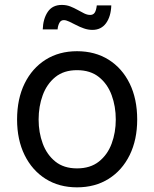

<svg xmlns="http://www.w3.org/2000/svg" viewBox="-20 -765 640 796"><path d="M299.3 11.7Q225.1 11.7 169.2 -23.4Q113.3 -58.6 82 -122.1Q50.8 -185.5 50.8 -269.5Q50.8 -355 82 -418.7Q113.3 -482.4 169.2 -517.6Q225.1 -552.7 299.3 -552.7Q374 -552.7 430.2 -517.6Q486.3 -482.4 517.6 -418.7Q548.8 -355 548.8 -269.5Q548.8 -185.5 517.6 -122.1Q486.3 -58.6 430.2 -23.4Q374 11.7 299.3 11.7ZM299.3 -66.9Q354.5 -66.9 390.1 -95.2Q425.8 -123.5 442.9 -169.7Q460 -215.8 460 -269.5Q460 -323.7 442.9 -370.4Q425.8 -417 390.1 -445.6Q354.5 -474.1 299.3 -474.1Q244.6 -474.1 209.5 -445.6Q174.3 -417 157.2 -370.6Q140.1 -324.2 140.1 -269.5Q140.1 -215.8 157.2 -169.7Q174.3 -123.5 209.5 -95.2Q244.6 -66.9 299.3 -66.9ZM363.3 -641.1Q345.2 -641.1 327.9 -647.2Q310.5 -653.3 295.2 -661.4Q279.8 -669.4 266.8 -675.5Q253.9 -681.6 244.6 -681.6Q231.9 -681.6 225.8 -669.4Q219.7 -657.2 218.8 -643.1H157.2Q158.7 -687 178 -715.8Q197.3 -744.6 236.3 -744.6Q255.4 -744.6 271.5 -738.3Q287.6 -731.9 301.8 -723.9Q315.9 -715.8 328.9 -709.5Q341.8 -703.1 354 -703.1Q366.2 -703.1 372.6 -712.4Q378.9 -721.7 381.3 -742.7H441.4Q439.9 -696.8 419.7 -668.9Q399.4 -641.1 363.3 -641.1Z"/></svg>

Font: Inter Variable
Style: Regular
Weight: 400
Designer: Rasmus Andersson
Foundry: rsms
Version: Version 4.001;git-9221beed3